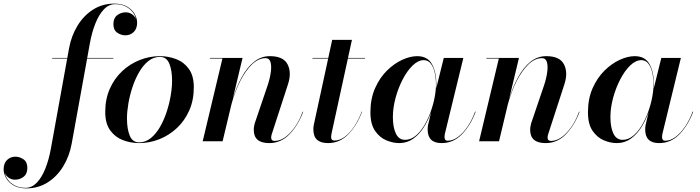

<svg xmlns="http://www.w3.org/2000/svg" viewBox="-229 -780 3867 1060"><path d="M59 -460H142.6L152 -512Q164.5 -582 198.9 -638.2Q233.2 -694.4 285.1 -727.2Q337 -760 402 -760Q445.5 -760 473.4 -743.3Q501.2 -726.6 514.6 -702.3Q528 -678 528 -655Q528 -621.2 509 -603.1Q490 -585 463 -585Q439.8 -585 418.4 -599.5Q397 -614 397 -647Q397 -680 417.9 -696Q438.8 -712 465 -712Q483.8 -712 499.4 -701.5Q515 -691 521 -676Q518 -693.5 504.1 -712.3Q490.2 -731.1 465.9 -744.1Q441.5 -757 407 -757Q372 -757 344.5 -728.2Q317 -699.4 297.5 -650.2Q278 -601 267 -540L252.5 -460H397V-457H252L167 12Q154.5 82 120.1 138.2Q85.8 194.4 33.9 227.2Q-18 260 -83 260Q-126.5 260 -154.4 243.3Q-182.2 226.6 -195.6 202.3Q-209 178 -209 155Q-209 121.2 -190 103.1Q-171 85 -144 85Q-120.8 85 -99.4 99.5Q-78 114 -78 147Q-78 180 -98.9 196Q-119.8 212 -146 212Q-164.8 212 -180.4 201.5Q-196 191 -202 176Q-199 193.5 -185.1 212.3Q-171.2 231.1 -146.9 244.1Q-122.5 257 -88 257Q-53 257 -25.5 228.2Q2 199.4 21.5 150.2Q41 101 52 40L142 -457H59Z M539 10Q492.5 10 449.6 -6.3Q406.8 -22.6 379.4 -60.3Q352 -98 352 -162Q352 -233.2 377.3 -290.2Q402.6 -347.1 445.6 -387.2Q488.6 -427.4 542.6 -448.7Q596.6 -470 654 -470Q700.5 -470 743.4 -453.7Q786.2 -437.4 813.6 -399.7Q841 -362 841 -298Q841 -226.8 815.7 -169.8Q790.4 -112.9 747.4 -72.8Q704.4 -32.6 650.4 -11.3Q596.4 10 539 10ZM539 6Q574.1 6 602.9 -17Q631.6 -40 653.6 -77.8Q675.6 -115.6 690.6 -160.9Q705.6 -206.1 713.3 -251.4Q721 -296.8 721 -334Q721 -392.5 705.5 -429.2Q690 -466 654 -466Q618.9 -466 590.1 -443Q561.4 -420 539.4 -382.2Q517.4 -344.4 502.4 -299.1Q487.4 -253.9 479.7 -208.6Q472 -163.2 472 -126Q472 -67.5 487.5 -30.8Q503 6 539 6Z M999 -457H930V-460H1110L1056.9 -237.8Q1076.9 -301.2 1105.7 -354.1Q1134.5 -406.9 1173.1 -438.4Q1211.8 -470 1261 -470Q1335.2 -470 1358.6 -424.8Q1382 -379.5 1361 -315L1271 -38Q1268 -29 1268 -20Q1268 -2 1287 -2Q1330.5 -2 1373.1 -46.9Q1415.8 -91.8 1442 -163H1445Q1416.5 -88 1369.4 -39Q1322.2 10 1257 10Q1172 10 1172 -63Q1172 -74.2 1173.8 -83.1Q1175.5 -92 1177 -98L1248 -307Q1261 -345.5 1265.9 -380.3Q1270.9 -415.1 1264.4 -437.1Q1258 -459 1237 -459Q1198 -459 1162.2 -424.5Q1126.4 -390 1097.2 -332.4Q1068 -274.8 1049.1 -205.4L1000 0H890Z M1770 -163Q1741.5 -88 1694.4 -39Q1647.2 10 1582 10Q1542.2 10 1521.6 -8.2Q1501 -26.5 1501 -67Q1501 -77 1503 -89L1582.8 -457H1496V-460H1583.4L1605 -560H1714L1692.2 -460H1786V-457H1691.6L1601 -41Q1600.2 -36.5 1599.6 -31.6Q1599 -26.8 1599 -23Q1599 -4 1617 -4Q1647 -4 1675.4 -25.4Q1703.8 -46.9 1727.6 -83.2Q1751.5 -119.5 1768 -164Z M2180 -314Q2180 -303.5 2179.2 -291.8L2221 -460H2329L2227 -41Q2226.2 -36.5 2225.6 -31.6Q2225 -26.8 2225 -23Q2225 -14.8 2229.1 -8.9Q2233.2 -3 2243 -3Q2271.5 -3 2300 -24.3Q2328.5 -45.6 2353 -82.1Q2377.5 -118.5 2394 -164L2397 -163Q2368.5 -88 2321.4 -39Q2274.2 10 2209 10Q2132 10 2132 -65Q2132 -75 2134 -89L2151.1 -160.8Q2135.4 -116.5 2110.8 -77.5Q2086.2 -38.5 2052.4 -14.2Q2018.5 10 1975 10Q1940.5 10 1903.6 -5.4Q1866.8 -20.9 1841.4 -57.9Q1816 -95 1816 -160Q1816 -235 1841.6 -292.8Q1867.1 -350.5 1907.1 -390Q1947.1 -429.5 1991.6 -449.8Q2036.1 -470 2074 -470Q2131 -470 2155.5 -426.5Q2180 -383 2180 -314ZM2178 -314Q2178 -348.5 2171.1 -379.1Q2164.1 -409.8 2149.3 -428.9Q2134.5 -448 2111 -448Q2079.5 -448 2049.1 -418.4Q2018.6 -388.8 1994 -341.2Q1969.4 -293.8 1954.7 -239Q1940 -184.2 1940 -134Q1940 -77 1956.6 -42.5Q1973.2 -8 2007 -8Q2037.2 -8 2063.5 -28.7Q2089.8 -49.4 2110.8 -83.4Q2131.9 -117.4 2146.9 -158.1Q2162 -198.8 2170 -239.6Q2178 -280.4 2178 -314Z M2525 -457H2456V-460H2636L2582.9 -237.8Q2602.9 -301.2 2631.7 -354.1Q2660.5 -406.9 2699.1 -438.4Q2737.8 -470 2787 -470Q2861.2 -470 2884.6 -424.8Q2908 -379.5 2887 -315L2797 -38Q2794 -29 2794 -20Q2794 -2 2813 -2Q2856.5 -2 2899.1 -46.9Q2941.8 -91.8 2968 -163H2971Q2942.5 -88 2895.4 -39Q2848.2 10 2783 10Q2698 10 2698 -63Q2698 -74.2 2699.8 -83.1Q2701.5 -92 2703 -98L2774 -307Q2787 -345.5 2791.9 -380.3Q2796.9 -415.1 2790.4 -437.1Q2784 -459 2763 -459Q2724 -459 2688.2 -424.5Q2652.4 -390 2623.2 -332.4Q2594 -274.8 2575.1 -205.4L2526 0H2416Z M3381 -314Q3381 -303.5 3380.2 -291.8L3422 -460H3530L3428 -41Q3427.2 -36.5 3426.6 -31.6Q3426 -26.8 3426 -23Q3426 -14.8 3430.1 -8.9Q3434.2 -3 3444 -3Q3472.5 -3 3501 -24.3Q3529.5 -45.6 3554 -82.1Q3578.5 -118.5 3595 -164L3598 -163Q3569.5 -88 3522.4 -39Q3475.2 10 3410 10Q3333 10 3333 -65Q3333 -75 3335 -89L3352.1 -160.8Q3336.4 -116.5 3311.8 -77.5Q3287.2 -38.5 3253.4 -14.2Q3219.5 10 3176 10Q3141.5 10 3104.6 -5.4Q3067.8 -20.9 3042.4 -57.9Q3017 -95 3017 -160Q3017 -235 3042.6 -292.8Q3068.1 -350.5 3108.1 -390Q3148.1 -429.5 3192.6 -449.8Q3237.1 -470 3275 -470Q3332 -470 3356.5 -426.5Q3381 -383 3381 -314ZM3379 -314Q3379 -348.5 3372.1 -379.1Q3365.1 -409.8 3350.3 -428.9Q3335.5 -448 3312 -448Q3280.5 -448 3250.1 -418.4Q3219.6 -388.8 3195 -341.2Q3170.4 -293.8 3155.7 -239Q3141 -184.2 3141 -134Q3141 -77 3157.6 -42.5Q3174.2 -8 3208 -8Q3238.2 -8 3264.5 -28.7Q3290.8 -49.4 3311.8 -83.4Q3332.9 -117.4 3347.9 -158.1Q3363 -198.8 3371 -239.6Q3379 -280.4 3379 -314Z"/></svg>

Font: Bodoni* 72 Medium
Style: Italic
Weight: 500
Italic angle: -13°
Version: Version 1.002; ttfautohint (v0.97) -l 8 -r 50 -G 200 -x 14 -